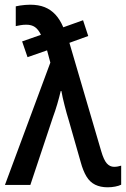

<svg xmlns="http://www.w3.org/2000/svg" viewBox="-20 -786 536 816"><path d="M1 0 194 -520 180 -572 97 -543 74 -610 154 -638Q143 -661 128.5 -671Q114 -681 92 -681Q79 -681 67.5 -679Q56 -677 47 -675V-759Q55 -761 65 -762.5Q75 -764 86.5 -765Q98 -766 108 -766Q144 -766 170 -755.5Q196 -745 215.5 -724Q235 -703 249 -670L333 -700L355 -633L275 -604L410 -144Q421 -106 434 -91.5Q447 -77 465 -77Q473 -77 481 -78.5Q489 -80 495 -82V-1Q485 4 469.5 7Q454 10 437 10Q407 10 384.5 -1Q362 -12 347.5 -36Q333 -60 323 -97L273 -272Q268 -287 263.5 -304Q259 -321 254.5 -338Q250 -355 246.5 -371Q243 -387 241 -399H238Q232 -373 223.5 -344Q215 -315 205 -288L109 0Z"/></svg>

Font: Noto Sans Display SemiCondensed Medium
Style: Regular
Weight: 500
Width: 4
Designer: Monotype Design Team
Foundry: Monotype Imaging Inc.
Version: Version 2.003